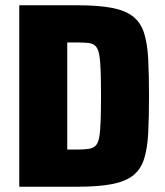

<svg xmlns="http://www.w3.org/2000/svg" viewBox="-20 -708 626 728"><path d="M53 0V-688H274Q354 -688 405 -678Q456 -668 485 -645Q514 -622 526.5 -582Q539 -542 542 -483.5Q545 -425 545 -344Q545 -263 542 -204.5Q539 -146 526.5 -106Q514 -66 485 -43Q456 -20 405 -10Q354 0 274 0ZM235 -141H274Q299 -141 316 -143.5Q333 -146 342.5 -155.5Q352 -165 356 -186.5Q360 -208 361.5 -246.5Q363 -285 363 -344Q363 -404 361.5 -442.5Q360 -481 356 -502Q352 -523 342.5 -533Q333 -543 316 -545Q299 -547 274 -547H235Z"/></svg>

Font: Saira SemiCondensed ExtraBold
Style: Regular
Weight: 800
Width: 4
Designer: Hector Gatti with collaboration of the Omnibus-Type team
Foundry: Omnibus-Type
Version: Version 1.101